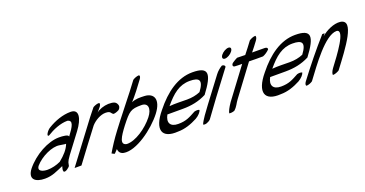

<svg xmlns="http://www.w3.org/2000/svg" viewBox="-36 -1292 3753 1975"><g transform="rotate(-20 1841.0 -304.5)"><path d="M126 -133C54 -37 120 11 223 11C305 11 356 -18 432 -50C427 -27 419 -13 426 7C442 27 493 -18 497 -27C506 -60 494 -61 544 -130L699 -336C779 -442 801 -545 702 -545C617 -545 528 -513 451 -466C418 -447 379 -387 412 -392C479 -434 563 -470 641 -470C703 -456 668 -397 603 -311C605 -334 542 -339 501 -339C380 -339 222 -253 126 -133ZM206 -137C273 -215 402 -275 479 -261C504 -259 523 -252 548 -252C528 -198 485 -150 423 -100C379 -79 325 -66 279 -66C232 -66 166 -84 206 -137Z M545 12C572 11 594 12 620 12C707 -103 792 -220 879 -332C918 -376 983 -413 1036 -413C1098 -413 1085 -387 1112 -374C1130 -374 1151 -381 1173 -393C1197 -414 1195 -435 1190 -447C1177 -481 1153 -489 1095 -489C1046 -487 991 -468 962 -442C971 -454 982 -467 994 -480C1015 -502 1019 -522 1012 -530C991 -533 961 -521 942 -510C919 -480 894 -452 874 -425Z M1090 -204C1033 -129 988 -59 953 1C964 8 974 13 984 16L1020 -22C1022 5 1035 31 1073 39C1206 63 1419 -95 1520 -226C1615 -350 1578 -433 1473 -438C1424 -440 1375 -442 1332 -421C1379 -473 1445 -558 1487 -617C1501 -636 1503 -653 1493 -658C1471 -658 1442 -647 1423 -634C1423 -634 1376 -571 1345 -531C1246 -403 1181 -325 1090 -204ZM1180 -222C1276 -345 1295 -361 1412 -361C1487 -361 1495 -293 1436 -218C1361 -123 1229 -32 1134 -36C1059 -50 1108 -127 1180 -222Z M1594 -242C1453 -72 1491 37 1674 24C1749 24 1822 -2 1888 -37C1924 -57 1952 -89 1957 -110C1944 -117 1926 -118 1902 -112C1830 -73 1790 -49 1703 -49C1615 -49 1588 -102 1630 -179H1799C1894 -179 1977 -195 2059 -237C2198 -421 2201 -499 2018 -499C1859 -499 1717 -397 1594 -242ZM1680 -252C1770 -360 1848 -425 1963 -425C2067 -425 2100 -390 2019 -282C1975 -263 1926 -254 1873 -254C1810 -254 1745 -258 1680 -252Z M2371 -563C2352 -538 2358 -516 2384 -516C2411 -516 2447 -537 2466 -562C2486 -588 2481 -610 2454 -610C2428 -610 2391 -589 2371 -563ZM2055 -130C2014 -75 1956 2 1940 44C1958 57 2001 41 2023 18C2067 -41 2120 -116 2162 -172L2360 -435C2362 -448 2350 -460 2329 -460C2304 -446 2273 -420 2253 -393Z M2449 -450C2429 -437 2425 -409 2451 -407C2478 -405 2502 -405 2531 -405C2447 -294 2366 -184 2285 -76C2252 -28 2235 7 2232 28C2250 31 2268 29 2290 21C2328 -13 2336 -44 2362 -78C2442 -184 2523 -295 2606 -405C2654 -403 2708 -404 2759 -404C2782 -412 2812 -432 2833 -454C2837 -468 2826 -479 2805 -479C2758 -479 2713 -480 2667 -480C2695 -514 2719 -546 2745 -581C2761 -602 2764 -622 2757 -630C2735 -630 2707 -618 2688 -605C2655 -561 2626 -522 2592 -480C2559 -479 2536 -483 2503 -482C2486 -474 2468 -463 2449 -450Z M2719 -242C2578 -72 2616 37 2799 24C2874 24 2947 -2 3013 -37C3049 -57 3077 -89 3082 -110C3069 -117 3051 -118 3027 -112C2955 -73 2915 -49 2828 -49C2740 -49 2713 -102 2755 -179H2924C3019 -179 3102 -195 3184 -237C3323 -421 3326 -499 3143 -499C2984 -499 2842 -397 2719 -242ZM2805 -252C2895 -360 2973 -425 3088 -425C3192 -425 3225 -390 3144 -282C3100 -263 3051 -254 2998 -254C2935 -254 2870 -258 2805 -252Z M3085 -12C3070 8 3067 26 3076 33C3098 33 3126 22 3144 9C3249 -131 3431 -391 3558 -391C3652 -382 3477 -154 3395 -45C3375 -18 3366 8 3369 22C3391 22 3420 11 3440 -2C3585 -194 3780 -445 3626 -466C3557 -474 3469 -432 3416 -385L3436 -411H3410C3301 -289 3185 -145 3085 -12Z"/></g></svg>

Font: Snowfall
Style: SuperObl
Weight: 400
Designer: Jasper
Foundry: Cannot Into Space Fonts
Version: Version 0.9